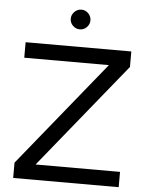

<svg xmlns="http://www.w3.org/2000/svg" viewBox="-61 -969 782 1017"><g transform="rotate(5 330.5 -460.0)"><path d="M47.8 -81.4 500.8 -639.6H50.8V-722H612.8V-639.6L159.8 -81.4H608.8V0H47.8ZM278 -866.8Q278 -888.2 293.7 -903.9Q309.4 -919.6 330.8 -919.6Q352.2 -919.6 367.5 -903.9Q382.8 -888.2 382.8 -866.8Q382.8 -846.2 367.5 -830.5Q352.2 -814.8 330.8 -814.8Q309.4 -814.8 293.7 -830.1Q278 -845.4 278 -866.8Z"/></g></svg>

Font: 寒蝉端黑体 Light
Style: Regular
Weight: 300
Designer: ChillDuanSans {Warren2060}; 
Source Han Sans {Ryoko NISHIZUKA 西塚涼子 (kana, bopomofo & ideographs); Paul D. Hunt (Latin, G
Foundry: ChillType&Adobe
Version: Version 1.300;Glyphs 3.3 (3306)